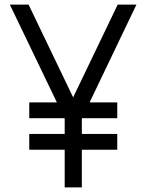

<svg xmlns="http://www.w3.org/2000/svg" viewBox="-20 -820 640 840"><path d="M263 0V-301L23 -800H105L300 -394L495 -800H577L338 -301V0ZM108 -165V-234H493V-165ZM108 -303V-372H493V-303Z"/></svg>

Font: Victor Mono
Style: Regular
Weight: 400
Monospace: yes
Designer: Rune Bjørnerås
Version: Version 1.561;gftools[0.9.30]